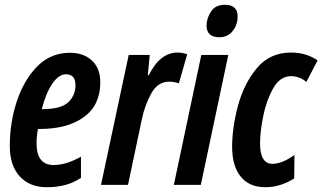

<svg xmlns="http://www.w3.org/2000/svg" viewBox="-20 -774 1350 804"><path d="M319 -29V-118Q258 -83 204 -83Q133 -83 133 -175Q133 -205 139 -234H147Q263 -234 331.5 -284Q400 -334 400 -429Q400 -488 365 -520.5Q330 -553 273 -553Q192 -553 136 -496Q80 -439 50.5 -350Q21 -261 21 -162Q21 -81 62.5 -35.5Q104 10 176 10Q215 10 250 1.5Q285 -7 319 -29ZM256 -463Q296 -463 296 -418Q296 -374 265.5 -345.5Q235 -317 158 -317H155Q172 -384 199 -423.5Q226 -463 256 -463Z M516 0 575 -279Q587 -335 614 -383.5Q641 -432 688 -432Q709 -432 729 -425L764 -547Q742 -554 724 -554Q650 -554 603 -459H599L607 -544H519L403 0Z M975 -706Q975 -754 921 -754Q882 -754 863.5 -725.5Q845 -697 845 -667Q845 -618 899 -618Q933 -618 954 -643.5Q975 -669 975 -706ZM821 0 936 -544H823L708 0Z M1212 -27 1213 -125Q1161 -88 1121 -88Q1069 -88 1069 -174Q1069 -223 1082.5 -289Q1096 -355 1124.5 -405Q1153 -455 1199 -455Q1234 -455 1263 -431L1310 -521Q1262 -554 1199 -554Q1110 -554 1055.5 -488.5Q1001 -423 976.5 -331Q952 -239 952 -159Q952 -79 988 -34.5Q1024 10 1091 10Q1126 10 1158 -1Q1190 -12 1212 -27Z"/></svg>

Font: Noto Sans Display Condensed
Style: Bold Italic
Weight: 700
Width: 3
Designer: Monotype Design team
Foundry: Monotype Imaging Inc.
Version: 1.000